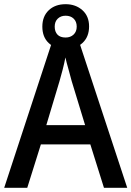

<svg xmlns="http://www.w3.org/2000/svg" viewBox="-20 -896 627 916"><path d="M476 0 411 -207H175L110 0H0L235 -716H351L587 0ZM322 -509Q317 -530 307 -564.5Q297 -599 292 -622Q287 -595 278.5 -562Q270 -529 264 -509L201 -299H386ZM293 -662Q243 -662 212.5 -690.5Q182 -719 182 -769Q182 -818 212.5 -847Q243 -876 293 -876Q341 -876 373 -847.5Q405 -819 405 -770Q405 -720 373.5 -691Q342 -662 293 -662ZM293 -717Q316 -717 331 -731Q346 -745 346 -769Q346 -793 331.5 -807Q317 -821 293 -821Q270 -821 255.5 -807Q241 -793 241 -769Q241 -745 254 -731Q267 -717 293 -717Z"/></svg>

Font: Noto Sans Telugu SemiCondensed Medium
Style: Regular
Weight: 500
Width: 4
Designer: Jelle Bosma - Monotype Design Team
Foundry: Monotype Imaging Inc.
Version: Version 2.005; ttfautohint (v1.8.4.7-5d5b)